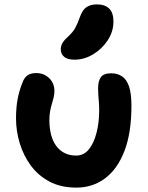

<svg xmlns="http://www.w3.org/2000/svg" viewBox="-20 -845 676 875"><path d="M328 10Q257 10 205.5 -17.5Q154 -45 120.5 -90.5Q87 -136 70 -192Q53 -248 53 -305Q53 -355 60.5 -394.5Q68 -434 83 -470Q90 -490 104.5 -501Q119 -512 145 -512Q180 -512 204 -489Q228 -466 228 -430Q228 -415 224.5 -401Q221 -387 216.5 -372Q212 -357 208.5 -339Q205 -321 205 -299Q205 -261 213 -230.5Q221 -200 237 -179Q253 -158 275.5 -147Q298 -136 327 -136Q362 -136 385 -164.5Q408 -193 420 -240Q432 -287 432 -342Q432 -364 430.5 -381Q429 -398 428 -412.5Q427 -427 427 -443Q427 -475 439.5 -493Q452 -511 487 -511Q516 -511 537 -496.5Q558 -482 568.5 -449.5Q579 -417 579 -364Q579 -239 547 -156.5Q515 -74 458.5 -32Q402 10 328 10ZM319 -573Q288 -573 272.5 -586Q257 -599 257 -620Q257 -636 265 -649.5Q273 -663 290 -678Q312 -698 323 -718Q334 -738 344 -767Q356 -801 375 -813Q394 -825 421 -825Q458 -825 477.5 -806Q497 -787 497 -747Q497 -701 471 -661.5Q445 -622 404.5 -597.5Q364 -573 319 -573Z"/></svg>

Font: Shantell Sans
Style: Bold
Weight: 700
Designer: Stephen Nixon, Anya Danilova, Shantell Martin
Foundry: Arrow Type
Version: Version 1.011;[c5ecc13dd]